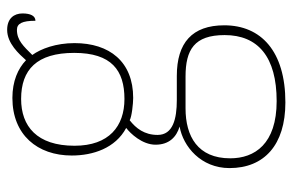

<svg xmlns="http://www.w3.org/2000/svg" viewBox="-164 -434 837 550"><g transform="rotate(-90 255.0 -158.5)"><path d="M237 240C384 240 458 170 458 65C458 -27 408 -71 313 -71H244C190 -71 144 -82 144 -126C144 -164 163 -188 186 -206C196 -200 234 -196 250 -196C354 -196 407 -264 407 -364C407 -417 391 -460 373 -485C398 -510 415 -529 445 -529C463 -529 471 -514 471 -476C485 -476 492 -490 492 -513C492 -537 478 -557 445 -557C406 -557 376 -523 358 -503C334 -526 298 -542 250 -542C144 -542 85 -470 85 -372C85 -311 106 -247 164 -216C148 -204 116 -170 116 -132C116 -93 138 -72 168 -63C111 -53 49 -2 49 80C49 179 115 240 237 240ZM247 -221C169 -221 113 -265 113 -364C113 -472 169 -517 247 -517C331 -517 379 -472 379 -365C379 -258 329 -221 247 -221ZM241 215C118 215 77 152 77 82C77 -11 140 -46 220 -46H311C388 -46 430 -21 430 66C430 162 367 215 241 215Z"/></g></svg>

Font: Noto Serif Georgian Thin
Style: Regular
Weight: 100
Designer: Monotype Design Team, Akaki Razmadze
Foundry: Google LLC
Version: Version 2.003